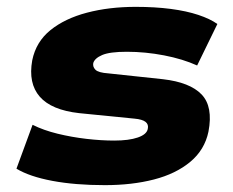

<svg xmlns="http://www.w3.org/2000/svg" viewBox="-20 -529 679 560"><path d="M286 11Q199 11 132.5 -1.5Q66 -14 28 -37L75 -165Q107 -149 148 -139Q189 -129 232 -124Q275 -119 313 -119Q356 -119 382 -128Q408 -137 411 -153Q414 -166 404.5 -173.5Q395 -181 372 -183L211 -199Q130 -208 96 -247Q62 -286 74 -353Q85 -407 127 -441Q169 -475 233.5 -492Q298 -509 376 -509Q432 -509 478 -503Q524 -497 558.5 -485.5Q593 -474 614 -459L555 -338Q513 -357 458.5 -367.5Q404 -378 350 -378Q300 -378 278 -368.5Q256 -359 252 -345Q250 -334 258.5 -325.5Q267 -317 296 -315L455 -298Q534 -289 568 -253.5Q602 -218 588 -145Q577 -92 535 -57Q493 -22 429 -5.5Q365 11 286 11Z"/></svg>

Font: Nunito Sans 10pt Expanded Black
Style: Italic
Weight: 900
Width: 7
Italic angle: -9°
Designer: Vernon Adams
Foundry: Vernon Adams
Version: Version 3.101;gftools[0.9.27]